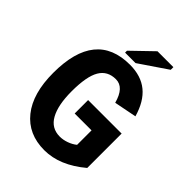

<svg xmlns="http://www.w3.org/2000/svg" viewBox="-238 -948 1076 1076"><g transform="rotate(45 300.0 -410.5)"><path d="M550.8 -90.3Q432.1 9.8 310.1 9.8Q182.6 9.8 110.8 -79.8Q39.1 -169.4 39.1 -332.5Q39.1 -668.9 311.5 -668.9Q399.4 -668.9 455.1 -623.5Q510.7 -578.1 537.1 -485.8L403.3 -459.5Q377.4 -555.7 313 -555.7Q247.1 -555.7 216.1 -502.9Q185.1 -450.2 185.1 -332.5Q185.1 -223.6 217.8 -164.6Q250.5 -105.5 317.4 -105.5Q343.3 -105.5 370.8 -115.2Q398.4 -125 418.9 -141.6V-256.3H285.2V-362.8H550.8ZM243.7 -697.3V-712.4L366.7 -831.1H492.7V-810.1L326.7 -697.3Z"/></g></svg>

Font: Cousine
Style: Bold
Weight: 700
Monospace: yes
Designer: Steve Matteson
Foundry: Ascender Corporation
Version: Version 1.20